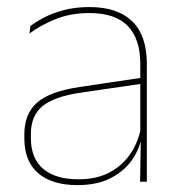

<svg xmlns="http://www.w3.org/2000/svg" viewBox="-20 -515 509 544"><path d="M377 0 379 -128 377.5 -131.5V-292V-334.5Q377.5 -404.5 342.2 -441.2Q307 -478 233.5 -478Q179 -478 136 -460.2Q93 -442.5 63.5 -420L66 -441Q81.5 -453 105.2 -465.5Q129 -478 161.2 -486.5Q193.5 -495 233.5 -495Q275 -495 305.5 -484.2Q336 -473.5 356.2 -453Q376.5 -432.5 386.2 -402.8Q396 -373 396 -335V0ZM200 9.5Q127.5 9.5 88.2 -24.2Q49 -58 49 -123V-134.5Q49 -192.5 85 -224.2Q121 -256 205.5 -268.5L386.5 -295.5L387 -278.5L209 -252.5Q134 -241.5 100.8 -214.5Q67.5 -187.5 67.5 -135.5V-124Q67.5 -66.5 102.2 -36.8Q137 -7 202.5 -7Q254.5 -7 291.8 -27.2Q329 -47.5 351.5 -82.2Q374 -117 380.5 -160.5L390 -142H384Q380 -102.5 358 -67.8Q336 -33 296.5 -11.8Q257 9.5 200 9.5Z"/></svg>

Font: Anek Odia Thin
Style: Regular
Weight: 250
Version: Version 1.003